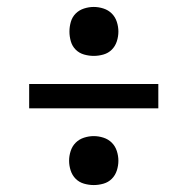

<svg xmlns="http://www.w3.org/2000/svg" viewBox="-20 -617 540 553"><path d="M250 -456Q236 -456 222 -460Q208 -464 198 -474Q188 -484 184 -498Q180 -512 180 -526Q180 -540 184 -554Q188 -568 198 -578Q208 -588 222 -592.5Q236 -597 250 -597Q264 -597 278 -592.5Q292 -588 302 -578Q312 -568 316.5 -554Q321 -540 321 -526Q321 -512 316.5 -498Q312 -484 302 -474Q292 -464 278 -460Q264 -456 250 -456ZM436 -305H64V-375H436ZM250 -84Q236 -84 222 -88Q208 -92 198 -102Q188 -112 183.5 -126Q179 -140 179 -154Q179 -168 183.5 -182Q188 -196 198 -206Q208 -216 222 -220.5Q236 -225 250 -225Q264 -225 278 -220.5Q292 -216 302 -206Q312 -196 316.5 -182Q321 -168 321 -154Q321 -140 316.5 -126Q312 -112 302 -102Q292 -92 278 -88Q264 -84 250 -84Z"/></svg>

Font: Iosevka Term
Style: Regular
Weight: 400
Monospace: yes
Designer: Belleve Invis
Foundry: Belleve Invis
Version: Version 30.0.1